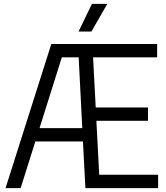

<svg xmlns="http://www.w3.org/2000/svg" viewBox="-20 -966 852 986"><path d="M489.5 -68.5H792V0H418.5L406 -239.5H161.5L86 0H8.5L243.5 -740H787V-671.5H458L471.5 -414H740V-345.5H475ZM183 -308H402.5L384 -671.5H297.5ZM383.5 -804 452 -946H531L449.5 -804Z"/></svg>

Font: Encode Sans Condensed
Style: Regular
Weight: 400
Width: 3
Designer: Multiple Designers
Foundry: Impallari Type
Version: Version 2.000